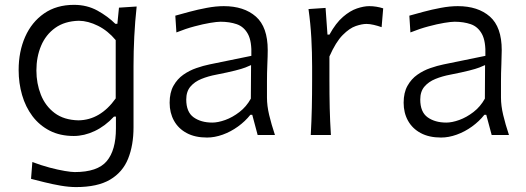

<svg xmlns="http://www.w3.org/2000/svg" viewBox="-20 -554 2160 788"><path d="M291.9 213.8Q263.3 213.8 228.7 207.9Q194.2 201.9 161.9 193.8Q129.7 185.7 107.4 180L112.8 111Q148.6 124.5 183.3 133.8Q218.1 143 245.6 147.6Q273.1 152.2 286.7 152.2Q380.4 152.2 418.1 107.3Q455.8 62.4 455.8 -27V-75.5H447.8Q411.2 -36.1 368.3 -16Q325.4 4.1 282.8 4.1Q226.5 4.1 184 -17.7Q141.6 -39.6 113.1 -77.4Q84.7 -115.3 70.6 -164.1Q56.5 -212.8 56.5 -266.6Q56.5 -342.5 83.3 -403Q110.1 -463.5 161 -498.8Q211.8 -534.1 283.9 -534.1Q337 -534.1 379.9 -510.5Q422.7 -486.8 453.2 -456.4H461.7L468.3 -522.6L540.9 -527.3Q534.2 -466.1 531.1 -404.3Q528 -342.4 528 -283.8V-31.6Q528 42.2 505.7 97.5Q483.4 152.8 431.8 183.3Q380.2 213.8 291.9 213.8ZM302 -60.1Q391.6 -61.3 454.9 -150.1V-389.3Q422.8 -427.9 382.2 -448.1Q341.6 -468.3 303.7 -468.8Q245.4 -467.3 206.6 -439.5Q167.8 -411.7 148.6 -366Q129.4 -320.3 129.4 -264.8Q129.4 -211.6 147.7 -165.3Q166 -119 204.2 -90.2Q242.3 -61.5 302 -60.1Z M851.2 -50.9Q805 -50.9 774.7 -72.5Q744.4 -94.2 744.4 -145.6Q744.4 -178.4 761.5 -198.5Q778.6 -218.7 806.6 -230Q834.6 -241.4 867.3 -247.5Q917.2 -257.3 944.9 -264.4Q972.7 -271.4 987.1 -277Q1001.5 -282.5 1010.4 -286.9L1009.5 -149.2Q991.2 -116.1 962.8 -94.3Q934.4 -72.4 904.5 -61.6Q874.5 -50.9 851.2 -50.9ZM829.7 10.5Q861 10.5 894.1 -1.4Q927.1 -13.3 956.6 -34.6Q986.2 -55.9 1007.6 -82.9H1015.3L1037.4 0H1108.4Q1093.8 -43.9 1084.7 -82Q1075.7 -120.1 1075.7 -153.6V-220.2Q1075.7 -254.3 1077.2 -289.7Q1078.8 -325.1 1078.8 -348.3Q1078.8 -443.4 1030 -486.1Q981.2 -528.8 898.3 -528.8Q866 -528.8 829 -521.8Q792 -514.9 757.8 -505.7Q723.7 -496.6 699.5 -489.7L704 -420.9Q741.7 -436.1 777.9 -445.7Q814.2 -455.4 842.5 -460.1Q870.7 -464.8 885.2 -464.8Q922.2 -464.8 951.6 -454.7Q981.1 -444.5 997.5 -414.5Q1013.9 -384.5 1011.6 -324.8L840.2 -289.7Q814.6 -284.5 786 -274.6Q757.4 -264.8 732.5 -247.4Q707.7 -230 691.9 -201.9Q676.2 -173.9 676.2 -132.2Q676.2 -90.9 694.1 -58.6Q712 -26.2 746.2 -7.9Q780.4 10.5 829.7 10.5Z M1255.4 0H1338.1Q1334.4 -57.6 1333.2 -110.7Q1332 -163.8 1332 -225.9V-322.3Q1358.3 -381.9 1386.5 -410.2Q1414.7 -438.6 1440.3 -447.2Q1465.8 -455.8 1484.1 -455.8Q1497.5 -455.8 1514.1 -451.9Q1530.7 -448 1546.2 -442.5L1552.7 -519.7Q1539.4 -524 1524.9 -526.4Q1510.5 -528.8 1495.4 -528.8Q1473.1 -528.8 1444.9 -519.3Q1416.7 -509.8 1387.5 -484.6Q1358.3 -459.5 1332.1 -411.9H1324L1316.2 -521.5L1246.1 -516.8Q1254.5 -457.6 1257.8 -397.4Q1261 -337.3 1261 -280.7V-228.7Q1261 -164.6 1259.8 -111.1Q1258.6 -57.6 1255.4 0Z M1811.7 -50.9Q1765.4 -50.9 1735.1 -72.5Q1704.8 -94.2 1704.8 -145.6Q1704.8 -178.4 1721.9 -198.5Q1739.1 -218.7 1767.1 -230Q1795.1 -241.4 1827.8 -247.5Q1877.7 -257.3 1905.4 -264.4Q1933.1 -271.4 1947.5 -277Q1962 -282.5 1970.8 -286.9L1970 -149.2Q1951.6 -116.1 1923.3 -94.3Q1894.9 -72.4 1864.9 -61.6Q1835 -50.9 1811.7 -50.9ZM1790.2 10.5Q1821.5 10.5 1854.5 -1.4Q1887.6 -13.3 1917.1 -34.6Q1946.6 -55.9 1968 -82.9H1975.7L1997.9 0H2068.9Q2054.2 -43.9 2045.2 -82Q2036.1 -120.1 2036.1 -153.6V-220.2Q2036.1 -254.3 2037.7 -289.7Q2039.2 -325.1 2039.2 -348.3Q2039.2 -443.4 1990.4 -486.1Q1941.6 -528.8 1858.8 -528.8Q1826.4 -528.8 1789.4 -521.8Q1752.4 -514.9 1718.3 -505.7Q1684.1 -496.6 1660 -489.7L1664.4 -420.9Q1702.1 -436.1 1738.4 -445.7Q1774.6 -455.4 1802.9 -460.1Q1831.2 -464.8 1845.7 -464.8Q1882.6 -464.8 1912.1 -454.7Q1941.5 -444.5 1957.9 -414.5Q1974.3 -384.5 1972.1 -324.8L1800.6 -289.7Q1775 -284.5 1746.4 -274.6Q1717.8 -264.8 1693 -247.4Q1668.1 -230 1652.4 -201.9Q1636.6 -173.9 1636.6 -132.2Q1636.6 -90.9 1654.5 -58.6Q1672.5 -26.2 1706.7 -7.9Q1740.9 10.5 1790.2 10.5Z"/></svg>

Font: Pinar-VF-FD
Style: Regular
Weight: 300
Designer: Amin Abedi
Version: Version 3.0